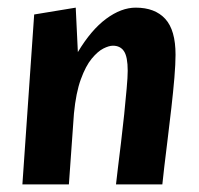

<svg xmlns="http://www.w3.org/2000/svg" viewBox="-20 -485 523 505"><path d="M38.9 0 69.9 -446.9 179.2 -464.9 184.8 -348Q219.8 -406.5 259.4 -435.7Q299 -464.9 337 -464.9Q387.6 -464.9 414.7 -435.3Q441.7 -405.7 441.7 -341.1Q441.7 -317.1 438.7 -280.7Q435.6 -244.2 430.8 -202Q426 -159.8 421 -119.4Q416 -78.9 412.2 -47Q408.4 -15 407 0H285.1Q286.7 -14 290.2 -43.7Q293.7 -73.3 298.3 -110Q302.8 -146.6 306.6 -183.7Q310.3 -220.8 313.1 -251.7Q315.9 -282.5 315.9 -298.9Q315.9 -335.3 306.2 -350.1Q296.6 -364.8 276.9 -364.8Q266.6 -364.8 251.9 -357.4Q237.2 -350 221.2 -330.7Q205.3 -311.4 192.6 -276.4Q179.8 -241.4 174.5 -186.7L161.2 0Z"/></svg>

Font: Ancizar Sans Thin
Style: Italic
Weight: 100
Italic angle: -4°
Designer: Cesar Puertas, Viviana Monsalve, Julian Moncada, Julian Prieto, Jose Castro, Mariel Hernandez, Felipe Aragon, Sara Alarc
Version: Version 8.100